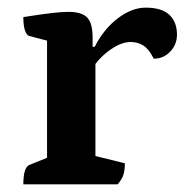

<svg xmlns="http://www.w3.org/2000/svg" viewBox="-20 -482 483 502"><path d="M41 0Q41 -44.4 57 -50.9L114 -73.9L103 -56.9V-388.3L114.5 -372.8L56.4 -387.9Q49.4 -389.9 45.2 -402.7Q41 -415.4 41 -437.3Q90.4 -445.1 116.1 -448Q141.9 -451 158.9 -451Q193.7 -451 208 -436.1Q222.2 -421.3 222.2 -383.5V-349.6L212.6 -359.7H227.6Q251.4 -406.3 288 -434.1Q324.6 -462 361 -462Q403.1 -462 422.9 -443.2Q442.7 -424.5 442.7 -391.4Q442.7 -365.6 425.1 -347.1Q407.6 -328.6 381.9 -328.6Q369.7 -353.3 355.2 -362.7Q340.6 -372.2 321.7 -372.2Q297.8 -372.2 269.9 -353Q242.1 -333.9 222 -304.7L229.5 -329.1V-55.7L214.6 -77.7L306.5 -55.1Q306.5 -37 302.6 -24.9Q298.6 -12.9 287.6 0Z"/></svg>

Font: Petrona
Style: Regular
Weight: 400
Designer: Ringo R. Seeber
Foundry: Ringo R. Seeber
Version: Version 2.001; ttfautohint (v1.8.3)